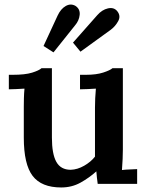

<svg xmlns="http://www.w3.org/2000/svg" viewBox="-20 -811 651 847"><path d="M250 16Q163 16 124 -35Q85 -86 85 -204V-340Q85 -357 85.5 -378Q86 -399 88 -420Q72 -419 51.5 -418Q31 -417 19 -417V-481H36Q91 -481 121.5 -490.5Q152 -500 163 -510H209V-204Q209 -132 228.5 -97Q248 -62 292 -62Q322 -63 351.5 -80Q381 -97 399 -120V-336Q399 -356 400 -377.5Q401 -399 403 -420Q387 -419 366.5 -418Q346 -417 333 -417V-481H359Q405 -481 435.5 -491Q466 -501 476 -510H522V-151Q522 -137 521 -110Q520 -83 518 -61Q535 -63 553.5 -63.5Q572 -64 585 -65V0H411Q409 -14 407.5 -28Q406 -42 405 -55Q374 -27 335.5 -5.5Q297 16 250 16ZM216 -580 172 -608 234 -742Q248 -772 270 -784.5Q292 -797 313 -785Q334 -771 331.5 -745.5Q329 -720 311 -699ZM335 -583 302 -623 409 -744Q430 -768 456 -774Q482 -780 497 -762Q514 -741 501.5 -718Q489 -695 469 -680Z"/></svg>

Font: Lora SemiBold
Style: Regular
Weight: 600
Designer: Olga Karpushina, Alexei Vanyashin (Cyrillic)
Foundry: Cyreal
Version: Version 3.011; ttfautohint (v1.8.4.7-5d5b)